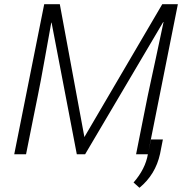

<svg xmlns="http://www.w3.org/2000/svg" viewBox="-20 -731 863 910"><path d="M681 0H625L659 -171Q672.5 -240 680.2 -276.8Q688 -313.5 696 -350.5Q704 -387.5 719 -457L755 -626L753.5 -626.5L383.5 0H344L224.5 -623.5H223L192.5 -454Q180.5 -386.5 173.5 -350.2Q166.5 -314 159.2 -277.2Q152 -240.5 138 -172.5L103.5 0H47.5L189.5 -711H263.5L380 -81.5L749 -711H823ZM641 159 613 134Q669 70 681 -0.5L695.5 -70H752L738.5 -1.5Q717 96.5 641 159Z"/></svg>

Font: Roberto Sans Light
Style: Italic
Weight: 300
Italic angle: -11°
Designer: Google
Version: Version 1.00;June 11, 2020;FontCreator 12.0.0.2522 64-bit; t